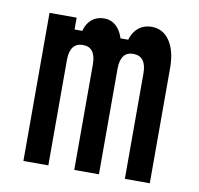

<svg xmlns="http://www.w3.org/2000/svg" viewBox="-72 -691 793 766"><g transform="rotate(10 325.0 -308.0)"><path d="M71 -600H181V-552H260L208 -521Q210 -566 232 -591Q254 -616 291 -616Q325 -616 347.5 -588Q370 -560 374 -513L315 -549H446L394 -519Q397 -564 421 -590Q445 -616 483 -616Q529 -616 556 -576Q583 -536 583 -466V0H482V-427Q482 -462 468.5 -479.5Q455 -497 429 -497Q403 -497 390 -479.5Q377 -462 377 -427V0H277V-427Q277 -462 264 -479.5Q251 -497 225 -497Q199 -497 185.5 -479.5Q172 -462 172 -427V0H71Z"/></g></svg>

Font: Martian Mono SemiCondensed
Style: Regular
Weight: 400
Width: 4
Designer: Roman Shamin
Foundry: Evil Martians
Version: Version 1.000